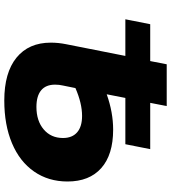

<svg xmlns="http://www.w3.org/2000/svg" viewBox="29 -811 798 896"><g transform="rotate(90 428.0 -363.0)"><path d="M827 -279Q827 -190 780.5 -123Q734 -56 648.5 -20Q563 16 449 16Q319 16 249 -41Q179 -98 179 -201Q179 -236 186 -271L241 -549H70L93 -665H265L280 -742H475L460 -665H676L653 -549H437L420 -462Q504 -492 585 -492Q702 -492 764.5 -436.5Q827 -381 827 -279ZM624 -258Q624 -301 597.5 -324Q571 -347 521 -347Q462 -347 391 -316L379 -257Q375 -240 375 -221Q375 -178 401.5 -156Q428 -134 479 -134Q544 -134 584 -168Q624 -202 624 -258Z"/></g></svg>

Font: Montserrat Alternates ExtraBold
Style: Italic
Weight: 800
Italic angle: -11.3°
Designer: Julieta Ulanovsky
Foundry: Julieta Ulanovsky
Version: Version 7.200